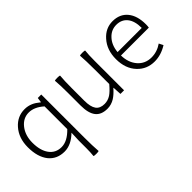

<svg xmlns="http://www.w3.org/2000/svg" viewBox="-54 -1072 1841 1841"><g transform="rotate(-45 866.5 -152.0)"><path d="M476 243Q446 243 442 238Q447 196 447 137V35L451 -69Q367 13 277 13Q175 13 116 -59Q56 -134 56 -266Q56 -391 127 -471Q194 -547 292 -547Q337 -547 376 -530Q409 -516 449 -483H451L458 -533H505V-147V46Q505 166 511 238Q507 243 476 243ZM287 -38Q366 -38 447 -122V-276V-430Q373 -496 298 -496Q221 -496 169.5 -430Q118 -364 118 -266Q118 -161 162 -100Q207 -38 287 -38Z M858 13Q775 13 736 -37.5Q697 -88 697 -192V-363Q697 -470 691 -533Q696 -538 726 -538Q757 -538 761 -533Q755 -472 755 -366V-199Q755 -116 782.5 -77.5Q810 -39 871 -39Q916 -39 955 -64Q990 -87 1037 -143V-338Q1037 -461 1031 -533Q1036 -538 1066 -538Q1097 -538 1101 -533Q1095 -484 1095 -400V-266V0H1046L1041 -88H1038Q995 -39 956 -15Q910 13 858 13Z M1499 13Q1393 13 1324 -61Q1251 -138 1251 -266Q1251 -391 1323 -471Q1390 -547 1485 -547Q1582 -547 1636.5 -481.5Q1691 -416 1691 -299Q1691 -277 1688 -257H1499H1310Q1312 -159 1365.5 -97.5Q1419 -36 1505 -36Q1581 -36 1647 -82L1669 -39Q1586 13 1499 13ZM1310 -303H1474H1638Q1638 -398 1597 -448Q1557 -497 1486 -497Q1418 -497 1370 -446Q1318 -392 1310 -303Z"/></g></svg>

Font: GenSekiGothic TW L
Style: Regular
Weight: 300
Version: Version 1.501;PS 1;hotconv 16.6.51;makeotf.lib2.5.65220